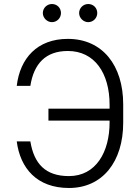

<svg xmlns="http://www.w3.org/2000/svg" viewBox="-20 -932 701 962"><path d="M63.9 -223.4C81.3 -89.1 164.8 9.9 325.6 9.9C494 9.9 597.3 -122.2 597.3 -317.1V-409.1C597.3 -603.7 494 -737.2 320 -737.2C166.2 -737.2 80.3 -639.9 63.9 -501.8H132.1C149.5 -612.9 208.8 -676.5 319.6 -676.5C454.2 -676.8 529.1 -565 529.1 -407.3V-387.4H222.7V-327.8H529.1V-318.5C529.1 -170.8 460.9 -49.7 325.3 -49.7C207.7 -49.7 150.6 -111.5 132.1 -223.4ZM240.1 -821C266 -821 285.5 -842.3 285.5 -866.5C285.5 -892.4 266 -911.9 240.1 -911.9C215.9 -911.9 194.6 -892.4 194.6 -866.5C194.6 -842.3 215.9 -821 240.1 -821ZM421.9 -821C447.8 -821 467.3 -842.3 467.3 -866.5C467.3 -892.4 447.8 -911.9 421.9 -911.9C397.7 -911.9 376.4 -892.4 376.4 -866.5C376.4 -842.3 397.7 -821 421.9 -821Z"/></svg>

Font: Karasuma Gothic
Style: Light
Weight: 300
Designer: Rasmus Andersson / Ryoko Nishizuka
Foundry: rsms
Version: Version 1.00